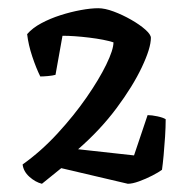

<svg xmlns="http://www.w3.org/2000/svg" viewBox="-20 -790 466 467"><path d="M82 -343Q66 -347 51.5 -360Q37 -373 35 -390Q80 -422 120 -465.5Q160 -509 190.5 -553Q221 -597 238.5 -633Q256 -669 256 -687Q234 -694 197 -698.5Q160 -703 132 -703L115 -608Q108 -606 96.5 -605Q85 -604 78 -604Q68 -624 58.5 -652.5Q49 -681 46 -707Q59 -722 80.5 -733.5Q102 -745 127 -753Q152 -761 176.5 -765.5Q201 -770 219 -770Q235 -770 256.5 -762Q278 -754 299 -742Q320 -730 333.5 -718Q347 -706 347 -698Q347 -673 325 -626.5Q303 -580 263.5 -527Q224 -474 170 -427L306 -412L339 -510Q349 -510 363 -507Q377 -504 383 -500Q383 -481 381.5 -457.5Q380 -434 378 -412.5Q376 -391 374 -377Q366 -371 350.5 -363Q335 -355 318.5 -349Q302 -343 291 -343L129 -381Z"/></svg>

Font: Texturina Medium
Style: Regular
Weight: 500
Designer: Guillermo Torres Carreño
Foundry: Omnibus-Type
Version: Version 1.003